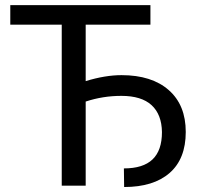

<svg xmlns="http://www.w3.org/2000/svg" viewBox="-20 -731 790 756"><path d="M572.3 -633.8H317.4V-411.6Q394 -435.1 458.5 -435.1Q577.6 -435.1 644.5 -376.2Q711.4 -317.4 711.4 -211.4Q711.4 -105.5 647.9 -50Q584.5 5.4 468.8 5.4L467.8 -67.9Q543.5 -67.9 580.6 -103.3Q617.7 -138.7 617.7 -210.9Q616.7 -280.3 576.9 -316.9Q537.1 -353.5 458 -353.5Q384.8 -353.5 317.4 -331.1V0H223.1V-633.8H20.5V-710.9H572.3Z"/></svg>

Font: APIMedia Roboto
Style: Regular
Weight: 400
Designer: Google
Version: Version 2.137; 2017